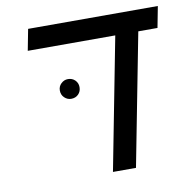

<svg xmlns="http://www.w3.org/2000/svg" viewBox="-71 -669 734 739"><g transform="rotate(-10 296.5 -299.5)"><path d="M502 -516 402 0H312L412 -516H70L86 -599H593L577 -516ZM165 -344Q165 -360 176.5 -371Q188 -382 203 -382Q220 -382 231 -371Q242 -360 242 -344Q242 -327 231 -316Q220 -305 203 -305Q188 -305 176.5 -316Q165 -327 165 -344Z"/></g></svg>

Font: Libra Sans
Style: Italic
Weight: 400
Italic angle: -12°
Foundry: Context Ltd
Version: Version 1.002